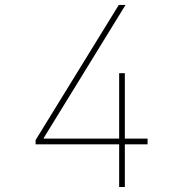

<svg xmlns="http://www.w3.org/2000/svg" viewBox="-20 -747 733 767"><path d="M478.7 0H456V-170.5H122.2V-187.5L454.5 -727.3H481.5L154.8 -196V-193.2H456V-454.5H478.7V-193.2H569.6V-170.5H478.7Z"/></svg>

Font: Linik Sans Thin
Style: Regular
Weight: 100
Designer: Fonts by Rasmus Andersson / Changes by Cristiano Sobral with parts from Marc Monis
Foundry: rsms
Version: Version 3.020; ttfautohint (v1.6)